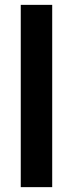

<svg xmlns="http://www.w3.org/2000/svg" viewBox="-20 -770 300 790"><path d="M194.8 -750V0H65.4V-750Z"/></svg>

Font: Vazirmatn UI SemiBold
Style: Regular
Weight: 600
Designer: Saber Rastikerdar
Foundry: Saber Rastikerdar
Version: Version 33.003